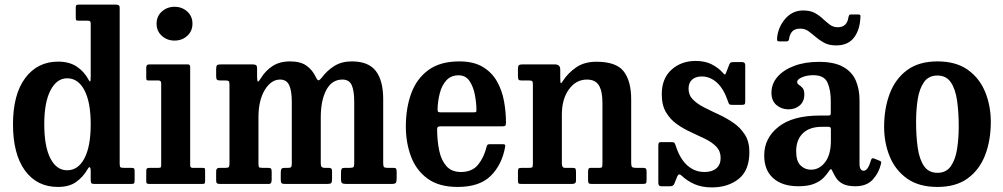

<svg xmlns="http://www.w3.org/2000/svg" viewBox="-20 -800 4362 835"><path d="M36.5 -259.5Q36.5 -389.5 89.8 -460.8Q143 -532 233 -532Q281.5 -532 314 -510.2Q346.5 -488.5 365 -453.5Q370.5 -443.5 372.5 -446.2Q374.5 -449 374.5 -469V-696.5Q374.5 -706 371.2 -708Q368 -710 359 -710H321Q313 -710 311.2 -712.8Q309.5 -715.5 309.5 -723.5V-767.5Q309.5 -776 312.8 -778Q316 -780 324 -780H481.5Q491 -780 495.8 -777.5Q500.5 -775 500.5 -765V-88Q500.5 -76 503.5 -73Q506.5 -70 519 -70H550.5Q559.5 -70 562.5 -67.8Q565.5 -65.5 565.5 -56V-15.5Q565.5 -5.5 563 -2.8Q560.5 0 550.5 0H391Q380 0 377.2 -3.5Q374.5 -7 374.5 -18V-57.5Q374.5 -69 371 -72.2Q367.5 -75.5 361.5 -65Q341 -29.5 310.5 -8.2Q280 13 232 13Q140.5 13 88.5 -58.5Q36.5 -130 36.5 -259.5ZM172.5 -259.5Q172.5 -163.5 199 -111.5Q225.5 -59.5 272 -59.5Q320 -59.5 347.2 -111.5Q374.5 -163.5 374.5 -259.5Q374.5 -355.5 347.2 -407.5Q320 -459.5 272 -459.5Q227 -459.5 199.8 -407.5Q172.5 -355.5 172.5 -259.5Z M661 -697Q661 -729.5 684 -750Q707 -770.5 739 -770.5Q771.5 -770.5 794.2 -750Q817 -729.5 817 -697Q817 -664.5 794.2 -644Q771.5 -623.5 739 -623.5Q707 -623.5 684 -644Q661 -664.5 661 -697ZM670 -450H627.5Q620 -450 618 -452Q616 -454 616 -461.5V-506.5Q616 -520 629 -520H796.5Q807 -520 807 -509.5V-82Q807 -70 817.5 -70H859.5Q867 -70 869.5 -68.5Q872 -67 872 -59.5V-13Q872 -5 870 -2.5Q868 0 860 0H630.5Q622.5 0 619.2 -2Q616 -4 616 -12V-55Q616 -65 619.2 -67.5Q622.5 -70 631.5 -70H669Q677.5 -70 679.2 -72.5Q681 -75 681 -83V-437.5Q681 -450 670 -450Z M920 -16V-55.5Q920 -70 934 -70H960.5Q971.5 -70 974.8 -73.5Q978 -77 978 -89.5V-432Q978 -444.5 974.5 -447.2Q971 -450 961 -450H939.5Q928.5 -450 924.2 -453Q920 -456 920 -468.5V-498Q920 -512 923.5 -516Q927 -520 940.5 -520H1076.5Q1088 -520 1093 -517.2Q1098 -514.5 1098 -502.5V-474Q1098 -444 1102.2 -445.2Q1106.5 -446.5 1115.5 -461.5Q1135 -493 1165.8 -513Q1196.5 -533 1241.5 -533Q1286.5 -533 1312.8 -514.5Q1339 -496 1354.5 -463Q1361 -449 1366.2 -450.8Q1371.5 -452.5 1379 -462Q1402.5 -493.5 1434.2 -513.2Q1466 -533 1510 -533Q1582.5 -533 1614.5 -491.2Q1646.5 -449.5 1646.5 -369V-91Q1646.5 -77.5 1649.8 -73.8Q1653 -70 1665.5 -70H1691.5Q1699.5 -70 1702.2 -66.8Q1705 -63.5 1705 -54V-24Q1705 -8.5 1701 -4.2Q1697 0 1682 0H1488Q1473.5 0 1468.2 -3.2Q1463 -6.5 1463 -22V-49.5Q1463 -61.5 1465.8 -65.8Q1468.5 -70 1479 -70H1500.5Q1513 -70 1516.8 -73.2Q1520.5 -76.5 1520.5 -89.5V-356.5Q1520.5 -406 1509.5 -430Q1498.5 -454 1469 -454Q1423.5 -454 1399.2 -408.8Q1375 -363.5 1375 -289V-89.5Q1375 -77.5 1379.2 -73.8Q1383.5 -70 1391.5 -70H1408Q1415.5 -70 1419.8 -67.8Q1424 -65.5 1424 -54V-21Q1424 -8 1420.5 -4Q1417 0 1403 0H1220Q1208.5 0 1204.8 -3.2Q1201 -6.5 1201 -18.5V-49Q1201 -62 1204.5 -66Q1208 -70 1218 -70H1234Q1243.5 -70 1246.2 -73.8Q1249 -77.5 1249 -90V-356.5Q1249 -406 1237.5 -430Q1226 -454 1198 -454Q1159 -454 1131.5 -408.8Q1104 -363.5 1104 -289V-91.5Q1104 -76.5 1106.2 -73.2Q1108.5 -70 1122.5 -70H1145Q1155 -70 1158.2 -67Q1161.5 -64 1161.5 -53V-18.5Q1161.5 -10 1159 -5Q1156.5 0 1147.5 0H937Q927.5 0 923.8 -2.8Q920 -5.5 920 -16Z M1745 -250Q1745 -330 1768.5 -394Q1792 -458 1843.2 -495.5Q1894.5 -533 1977.5 -533Q2039.5 -533 2079.2 -509.2Q2119 -485.5 2141.2 -446.2Q2163.5 -407 2172 -359.8Q2180.5 -312.5 2180.5 -266.5Q2180.5 -256 2177.2 -253.2Q2174 -250.5 2163 -250.5H1896Q1887 -250.5 1884 -247.5Q1881 -244.5 1881 -236Q1881.5 -186.5 1890.2 -144.8Q1899 -103 1921.5 -77.5Q1944 -52 1984.5 -52Q2033 -52 2058.8 -83.2Q2084.5 -114.5 2096 -161Q2097 -166.5 2099.8 -169.8Q2102.5 -173 2110.5 -173H2166Q2174 -173 2176 -170.5Q2178 -168 2177 -162Q2163 -83.5 2114.2 -35.2Q2065.5 13 1970.5 13Q1888.5 13 1839 -23.5Q1789.5 -60 1767.2 -120Q1745 -180 1745 -250ZM1897 -311.5H2038Q2048 -311.5 2050 -313Q2052 -314.5 2052 -321Q2052 -352.5 2045.2 -387.8Q2038.5 -423 2021.8 -447.8Q2005 -472.5 1974.5 -472.5Q1941.5 -472.5 1921.5 -450.8Q1901.5 -429 1892.8 -395.2Q1884 -361.5 1883 -326Q1883 -317.5 1884.8 -314.5Q1886.5 -311.5 1897 -311.5Z M2282 -450H2247.5Q2237.5 -450 2235 -454Q2232.5 -458 2232.5 -470.5V-500Q2232.5 -512 2236.5 -516Q2240.5 -520 2251.5 -520H2392Q2403.5 -520 2410 -515Q2416.5 -510 2416.5 -496V-462Q2416.5 -440.5 2418.8 -438.5Q2421 -436.5 2429 -449.5Q2449.5 -481.5 2485 -506.5Q2520.5 -531.5 2574 -531.5Q2660 -531.5 2692.5 -489.5Q2725 -447.5 2725 -367.5V-92.5Q2725 -78 2728.8 -74Q2732.5 -70 2745.5 -70H2777Q2786 -70 2789 -66.5Q2792 -63 2792 -53V-19Q2792 -4.5 2788.5 -2.2Q2785 0 2771 0H2553Q2542.5 0 2540 -3.5Q2537.5 -7 2537.5 -18V-51Q2537.5 -60 2539.2 -65Q2541 -70 2548.5 -70H2586.5Q2596 -70 2598 -73.2Q2600 -76.5 2600 -90V-352.5Q2600 -403.5 2584.5 -428.8Q2569 -454 2532.5 -454Q2485.5 -454 2454.5 -411.8Q2423.5 -369.5 2423.5 -301.5V-89Q2423.5 -70 2437 -70H2470.5Q2479.5 -70 2482.2 -66.8Q2485 -63.5 2485 -51V-16Q2485 -6 2480.5 -3Q2476 0 2466.5 0H2247.5Q2236.5 0 2234.5 -3.2Q2232.5 -6.5 2232.5 -17.5V-52.5Q2232.5 -64.5 2235.5 -67.2Q2238.5 -70 2250 -70H2280Q2290.5 -70 2294 -72Q2297.5 -74 2297.5 -86.5V-433.5Q2297.5 -444.5 2294.2 -447.2Q2291 -450 2282 -450Z M3146 -359Q3127.5 -414 3097.8 -440.8Q3068 -467.5 3032 -467.5Q3005.5 -467.5 2990 -453.8Q2974.5 -440 2974.5 -414.5Q2974.5 -386.5 2993.5 -367.2Q3012.5 -348 3042.5 -332.8Q3072.5 -317.5 3106.5 -301.8Q3140.5 -286 3170.5 -265.2Q3200.5 -244.5 3219.8 -214Q3239 -183.5 3239 -138.5Q3239 -59 3192.5 -22Q3146 15 3076 15Q3031.5 15 2999.5 0.5Q2967.5 -14 2945 -35.5Q2932 -48.5 2925.5 -33L2913 -2Q2910.5 4 2906.5 7Q2902.5 10 2893.5 10H2855.5Q2843 10 2843 -4.5V-166Q2843 -175 2845.2 -178.5Q2847.5 -182 2856 -182H2900Q2910 -182 2912.8 -178.8Q2915.5 -175.5 2918 -168.5Q2936.5 -109.5 2968.8 -80.8Q3001 -52 3044 -52Q3077 -52 3095.5 -68Q3114 -84 3114 -113Q3114 -142.5 3095.5 -161.8Q3077 -181 3047.8 -195.5Q3018.5 -210 2985.8 -224.8Q2953 -239.5 2924 -260Q2895 -280.5 2876.5 -311.5Q2858 -342.5 2858 -390Q2858 -459 2900.5 -497Q2943 -535 3005 -535Q3047 -535 3076 -519.8Q3105 -504.5 3122 -485Q3129 -477 3132 -476Q3135 -475 3139 -487L3151.5 -519Q3154 -525.5 3157.5 -527.8Q3161 -530 3171 -530H3208Q3221 -530 3221 -516V-357.5Q3221 -349 3218.2 -346.5Q3215.5 -344 3207 -344H3164Q3153 -344 3150.8 -347.8Q3148.5 -351.5 3146 -359Z M3303.5 -124Q3303.5 -199 3365.2 -248.2Q3427 -297.5 3545.5 -297.5H3580Q3588.5 -297.5 3590.8 -299.5Q3593 -301.5 3593 -310.5V-362Q3593 -408.5 3578.8 -440.8Q3564.5 -473 3516.5 -473Q3490 -473 3468.5 -464.2Q3447 -455.5 3447 -443.5Q3447 -435.5 3454.8 -430.8Q3462.5 -426 3470.2 -417.5Q3478 -409 3478 -388.5Q3478 -359.5 3458.5 -342Q3439 -324.5 3409 -324.5Q3379 -324.5 3357 -343Q3335 -361.5 3335 -397Q3335 -435.5 3361.2 -465.8Q3387.5 -496 3434 -513.5Q3480.5 -531 3541.5 -531Q3608.5 -531 3647.2 -509Q3686 -487 3702 -449.5Q3718 -412 3718 -364.5V-87.5Q3718 -57.5 3736.5 -57.5Q3755 -57.5 3768.5 -105Q3771 -114 3780.5 -111L3807.5 -100Q3814 -97.5 3811.5 -88Q3802.5 -48.5 3775.8 -19.2Q3749 10 3700.5 10H3700Q3665.5 10 3646 -0.2Q3626.5 -10.5 3616.8 -25.5Q3607 -40.5 3601 -54Q3597.5 -63.5 3594 -64.2Q3590.5 -65 3584.5 -55Q3576.5 -42.5 3562 -27.2Q3547.5 -12 3521.2 -1Q3495 10 3451.5 10Q3382.5 10 3343 -24.8Q3303.5 -59.5 3303.5 -124ZM3442.5 -142Q3442.5 -99 3461.5 -80.5Q3480.5 -62 3507 -62Q3543.5 -62 3568.5 -94.8Q3593.5 -127.5 3593.5 -188V-237.5Q3593.5 -248.5 3584 -248.5H3554.5Q3500.5 -248.5 3471.5 -220.2Q3442.5 -192 3442.5 -142ZM3616.5 -602.5Q3585 -602.5 3563.8 -614.2Q3542.5 -626 3526 -640.5Q3511.5 -653 3496.2 -664.2Q3481 -675.5 3460.5 -675.5Q3436 -675.5 3424.8 -662.5Q3413.5 -649.5 3411 -627Q3409 -620 3399.5 -620H3370Q3361.5 -620 3360.2 -623.8Q3359 -627.5 3359.5 -635Q3364 -682.5 3395.2 -718.5Q3426.5 -754.5 3473 -754.5Q3504.5 -754.5 3524.8 -743Q3545 -731.5 3560.5 -716.5Q3573.5 -704.5 3588.5 -693Q3603.5 -681.5 3623.5 -681.5Q3664 -681.5 3670 -726Q3671.5 -731.5 3673 -734.2Q3674.5 -737 3682 -737H3712.5Q3719.5 -737 3721 -734.5Q3722.5 -732 3722 -726Q3720 -670.5 3694 -636.5Q3668 -602.5 3616.5 -602.5Z M3825 -248.5Q3825 -328.5 3849.5 -393Q3874 -457.5 3925.2 -495.2Q3976.5 -533 4057 -533Q4137.5 -533 4188.8 -496.5Q4240 -460 4264.5 -400Q4289 -340 4289 -270Q4289 -190 4264.5 -126Q4240 -62 4188.8 -24.5Q4137.5 13 4057 13Q3976.5 13 3925.2 -23.2Q3874 -59.5 3849.5 -119Q3825 -178.5 3825 -248.5ZM3964 -270Q3964 -207.5 3971.2 -157.2Q3978.5 -107 3998.5 -77.8Q4018.5 -48.5 4057 -48.5Q4095 -48.5 4115 -77Q4135 -105.5 4142.2 -151.5Q4149.5 -197.5 4149.5 -250Q4149.5 -313 4142.2 -363Q4135 -413 4115 -442.2Q4095 -471.5 4057 -471.5Q4018.5 -471.5 3998.5 -443Q3978.5 -414.5 3971.2 -368.8Q3964 -323 3964 -270Z"/></svg>

Font: Besley* Narrow Semi
Style: Regular
Weight: 600
Width: 4
Designer: Owen Earl
Foundry: indestructible type*
Version: Version 3.000; ttfautohint (v1.8.3)